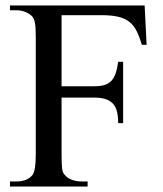

<svg xmlns="http://www.w3.org/2000/svg" viewBox="-20 -682 596 702"><path d="M498.5 -518.1Q489.7 -548.3 479.2 -569.1Q468.8 -589.8 452.4 -602.5Q436 -615.2 411.9 -620.8Q387.7 -626.5 351.6 -626.5H205.1V-366.7H325.2Q346.7 -366.7 361.6 -371.1Q376.5 -375.5 386.5 -385.7Q396.5 -396 402.6 -413.3Q408.7 -430.7 412.1 -456.1H430.2V-231.9H412.1Q412.1 -255.4 408 -272.9Q403.8 -290.5 393.8 -302Q383.8 -313.5 366.9 -319.3Q350.1 -325.2 325.2 -325.2H205.1V-117.7Q205.1 -85.4 206.8 -68.1Q208.5 -50.8 215.8 -43.5Q225.6 -30.8 242.4 -24.7Q259.3 -18.6 276.4 -18.6H300.3V0H16.6V-18.6H40.5Q79.6 -18.6 99.1 -42.5Q110.8 -58.1 110.8 -117.7V-545.4Q110.8 -563.5 110.1 -576.4Q109.4 -589.4 107.7 -598.4Q106 -607.4 103.3 -613.3Q100.6 -619.1 97.2 -622.6Q86.9 -632.8 71.5 -638.7Q56.2 -644.5 40.5 -644.5H16.6V-662.1H508.8L516.1 -518.1Z"/></svg>

Font: Doulos SIL Am
Style: Regular
Weight: 400
Designer: Walt Agee, Victor Gaultney, Peter Martin, Debbi Hosken, Becca Hirsbrunner
Foundry: SIL International
Version: Version 5.000